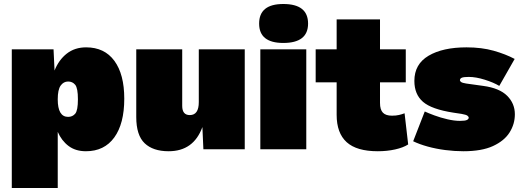

<svg xmlns="http://www.w3.org/2000/svg" viewBox="-20 -747 2599 961"><path d="M39 194V-500H248L253 -394Q274 -447 314 -478.5Q354 -510 411 -510Q503 -510 552.5 -442.5Q602 -375 602 -253Q602 -128 552 -59Q502 10 410 10Q358 10 323 -16.5Q288 -43 269 -87V194ZM321 -162Q343 -162 356.5 -178Q370 -194 370 -250Q370 -306 356.5 -322.5Q343 -339 321 -339Q298 -339 283.5 -318.5Q269 -298 269 -250Q269 -162 321 -162Z M824 10Q746 10 704 -30Q662 -70 662 -161V-500H892V-217Q892 -171 930 -171Q975 -171 975 -236V-500H1205V0H998L993 -111Q949 10 824 10Z M1513 -500V0H1283V-500ZM1398 -727Q1522 -727 1522 -629Q1522 -532 1398 -532Q1277 -532 1277 -629Q1277 -727 1398 -727Z M2005 -180 2023 -24Q1998 -8 1957.5 1Q1917 10 1871 10Q1765 10 1715 -35.5Q1665 -81 1665 -172V-335H1560V-500H1665V-650H1882V-500H2011V-335H1882V-232Q1882 -198 1896.5 -183Q1911 -168 1942 -168Q1962 -168 1977 -171.5Q1992 -175 2005 -180Z M2299 10Q2255 10 2208.5 4Q2162 -2 2120.5 -13.5Q2079 -25 2048 -40L2106 -189Q2123 -181 2154 -169.5Q2185 -158 2219.5 -150Q2254 -142 2282 -142Q2308 -142 2317 -146.5Q2326 -151 2326 -158Q2326 -163 2319.5 -168Q2313 -173 2290 -177L2250 -183Q2140 -200 2097 -237.5Q2054 -275 2054 -342Q2054 -426 2125 -468Q2196 -510 2315 -510Q2391 -510 2451 -493Q2511 -476 2556 -452L2479 -317Q2451 -334 2406.5 -348Q2362 -362 2326 -362Q2301 -362 2291.5 -358Q2282 -354 2282 -345Q2282 -341 2288 -336.5Q2294 -332 2313 -329L2399 -317Q2480 -306 2518.5 -267.5Q2557 -229 2557 -175Q2557 -126 2530.5 -84Q2504 -42 2447.5 -16Q2391 10 2299 10Z"/></svg>

Font: Prodigy Sans Black
Style: Regular
Weight: 900
Designer: Wei Huang
Foundry: Wei Huang
Version: Version 1.003; ttfautohint (v1.8.3)